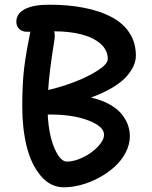

<svg xmlns="http://www.w3.org/2000/svg" viewBox="-20 -775 649 821"><path d="M252.9 25.9Q195.8 25.9 154.5 -22.9Q113.3 -71.8 94.2 -148.4Q75.2 -225.1 75.2 -318.8Q75.2 -413.1 82.5 -477.3Q89.8 -541.5 109.9 -639.2H95.2Q74.7 -639.2 62.3 -651.1Q49.8 -663.1 49.8 -682.1Q49.8 -716.3 85.7 -735.6Q121.6 -754.9 189.9 -754.9Q272.5 -754.9 339.6 -741.7Q406.7 -728.5 456.5 -702.4Q506.3 -676.3 533.7 -634.3Q561 -592.3 561 -537.1Q561 -515.6 551.3 -493.4Q541.5 -471.2 520.5 -447.5Q499.5 -423.8 460.7 -400.4Q421.9 -377 369.1 -357.9Q414.1 -347.7 447.3 -329.3Q480.5 -311 499 -288.6Q517.6 -266.1 526.4 -242.2Q535.2 -218.3 535.2 -192.9Q535.2 -156.7 517.3 -122.6Q499.5 -88.4 470.2 -62Q440.9 -35.6 404.3 -15.6Q367.7 4.4 328.4 15.1Q289.1 25.9 252.9 25.9ZM212.9 -605Q190.4 -467.8 186 -390.1Q238.3 -401.9 295.9 -423.6Q353.5 -445.3 397.2 -473.1Q440.9 -501 440.9 -522.9Q440.9 -560.5 410.2 -587.6Q379.4 -614.7 328.4 -627.9Q277.3 -641.1 211.9 -641.1Q215.8 -624 212.9 -605ZM424.8 -199.2Q424.8 -234.9 356.2 -260.7Q287.6 -286.6 184.1 -285.2Q188.5 -197.3 213.1 -140.6Q237.8 -84 266.1 -84Q297.9 -84 335.4 -102.3Q373 -120.6 398.9 -148.2Q424.8 -175.8 424.8 -199.2Z"/></svg>

Font: Shantell Sans Irregular
Style: Regular
Weight: 500
Designer: Stephen Nixon, Anya Danilova, Shantell Martin
Foundry: Arrow Type
Version: Version 1.006;[9816181b4]